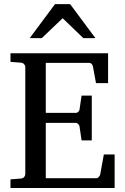

<svg xmlns="http://www.w3.org/2000/svg" viewBox="-20 -936 623 956"><path d="M32.2 0V-43L84 -46.9Q94.7 -47.9 100.3 -54.7Q106 -61.5 106 -68.8V-602.1Q106 -609.4 100.3 -616.2Q94.7 -623 84 -624L32.2 -627.9V-670.9H518.1V-522H458L442.9 -604Q441.9 -611.3 436.8 -617.2Q431.6 -623 424.8 -623H208V-374H357.9Q364.7 -374 370.4 -379.9Q376 -385.7 376 -391.1L386.2 -460H437V-236.8H386.2L376 -306.2Q376 -311.5 370.1 -317.9Q364.3 -324.2 357.9 -324.2H208V-48.8H460.9Q467.3 -48.8 472.7 -55.7Q478 -62.5 479 -67.9L497.1 -167H550.8V0ZM395 -746.1 292 -845.2 188 -746.1H127.9L253.9 -915.5H329.1L455.1 -746.1Z"/></svg>

Font: Charis SIL Afr
Style: Regular
Weight: 400
Foundry: SIL International
Version: Version 5.000